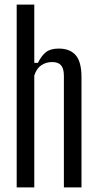

<svg xmlns="http://www.w3.org/2000/svg" viewBox="-20 -820 427 840"><path d="M53 0V-800H130V-545H146Q161.5 -576.5 181.2 -592Q201 -607.5 237 -607.5Q286 -607.5 311.2 -578.5Q336.5 -549.5 336.5 -482.5V0H259.5V-488Q259.5 -520 247.2 -534.2Q235 -548.5 208.5 -548.5Q181 -548.5 160.2 -534.2Q139.5 -520 130 -489.5V0Z"/></svg>

Font: Big Shoulders Display Thin Medium
Style: Regular
Weight: 500
Version: Version 2.002